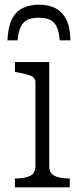

<svg xmlns="http://www.w3.org/2000/svg" viewBox="-20 -803 354 823"><path d="M147 -783Q106 -783 76 -767.5Q46 -752 30 -718.5Q14 -685 12 -630H55Q59 -667 69 -688Q79 -709 97.5 -718Q116 -727 145 -727Q176 -727 194.5 -718Q213 -709 223 -688.5Q233 -668 236 -630H282Q281 -685 264.5 -718.5Q248 -752 218.5 -767.5Q189 -783 147 -783ZM191 -537V-92Q191 -60 214 -49Q237 -38 276 -38H279V0H44V-38H47Q86 -38 109 -49Q132 -60 132 -92V-448Q132 -470 112.5 -478Q93 -486 54 -493L44 -495V-537Z"/></svg>

Font: Roboto Serif 20pt ExtraLight
Style: Regular
Weight: 250
Version: Version 1.008